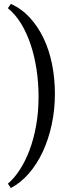

<svg xmlns="http://www.w3.org/2000/svg" viewBox="-20 -801 357 975"><path d="M258.8 -324.2Q258.8 -243.7 242.7 -168.7Q226.6 -93.8 197.3 -30.8Q168 32.2 126.7 79.8Q85.4 127.4 35.2 153.8L20 131.8Q51.3 105.5 79.6 62.5Q107.9 19.5 129.4 -37.1Q150.9 -93.8 163.3 -162.6Q175.8 -231.4 175.8 -310.1Q175.8 -380.9 165.5 -448.5Q155.3 -516.1 135.5 -575.2Q115.7 -634.3 86.7 -681.6Q57.6 -729 20 -759.3L35.2 -781.2Q90.3 -756.3 132.1 -710.7Q173.8 -665 202.1 -605Q230.5 -544.9 244.6 -473.4Q258.8 -401.9 258.8 -324.2Z"/></svg>

Font: Gentium Plus
Style: Regular
Weight: 400
Designer: J. Victor Gaultney, Annie Olsen, Iska Routamaa
Foundry: SIL International
Version: Version 1.510